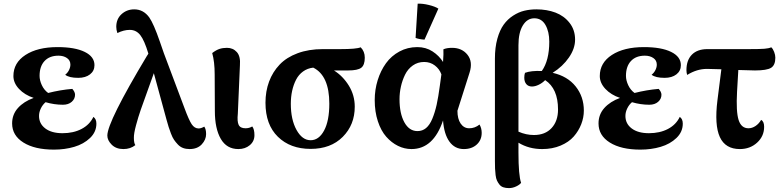

<svg xmlns="http://www.w3.org/2000/svg" viewBox="-20 -783 4171 1028"><path d="M269 18.1Q166 18.1 105.5 -19.8Q44.9 -57.6 44.9 -122.1Q44.9 -169.9 75.9 -204.6Q106.9 -239.3 160.2 -258.8Q111.8 -274.9 81.8 -306.9Q51.8 -338.9 51.8 -376Q51.8 -446.8 116.5 -488.8Q181.2 -530.8 288.1 -530.8Q381.3 -530.8 433.6 -505.1Q485.8 -479.5 485.8 -434.1Q485.8 -403.3 461.9 -384.8Q438 -366.2 398.9 -366.2Q349.6 -366.2 329.1 -382.8Q342.3 -393.1 349.6 -408Q356.9 -422.9 356.9 -437Q356.9 -459.5 338.6 -472.2Q320.3 -484.9 293 -484.9Q245.1 -484.9 218.5 -456.3Q191.9 -427.7 191.9 -377Q191.9 -353 203.9 -327.1Q215.8 -301.3 237.8 -285.2Q303.2 -301.8 367.2 -307.1Q381.8 -290.5 381.8 -275.9Q381.8 -253.4 364 -237.8Q346.2 -222.2 316.9 -222.2Q270.5 -222.2 224.1 -235.8Q208.5 -222.7 198.7 -202.6Q189 -182.6 189 -162.1Q189 -120.6 222.7 -95.2Q256.3 -69.8 314.9 -69.8Q373 -69.8 416.5 -92.5Q460 -115.2 480 -157.2Q496.1 -146 496.1 -121.1Q496.1 -76.7 462.2 -44.2Q428.2 -11.7 377.7 3.2Q327.1 18.1 269 18.1Z M994.6 15.1Q975.6 15.1 960 9.3Q944.3 3.4 932.4 -9.3Q920.4 -22 911.9 -34.4Q903.3 -46.9 895.3 -68.1Q887.2 -89.4 882.8 -103.5Q878.4 -117.7 871.6 -142.1L803.7 -391.1Q793.9 -362.8 770.5 -298.3Q747.1 -233.9 733.6 -195.3Q720.2 -156.7 708.3 -112.3Q696.3 -67.9 696.8 -44.9Q696.8 -17.1 704.6 -5.9Q678.2 15.1 640.6 15.1Q601.6 15.1 578.1 -8.3Q554.7 -31.7 554.7 -57.1Q554.7 -130.4 767.1 -484.4Q769 -486.8 770 -488.5Q771 -490.2 772.2 -492.2Q773.4 -494.1 774.4 -496.1Q752.9 -567.4 731 -595.2Q709 -623 674.8 -623Q642.6 -623 608.4 -606Q602.5 -623.5 602.5 -639.2Q602.5 -681.6 630.9 -707.3Q659.2 -732.9 698.7 -732.9Q748 -732.9 779.3 -689.5Q802.7 -656.2 835.9 -560.1Q840.3 -548.3 848.6 -523.4Q854.5 -506.8 857.4 -498L967.8 -204.1Q991.2 -140.6 1006.3 -117.9Q1021.5 -95.2 1043.5 -95.2Q1056.6 -95.2 1073.7 -105Q1083.5 -91.8 1083.5 -64.9Q1083.5 -35.2 1060.1 -10Q1036.6 15.1 994.6 15.1Z M1256.3 15.1Q1193.8 15.1 1162.1 -39.6Q1130.4 -94.2 1130.4 -189L1129.4 -384.8Q1129.4 -452.1 1116.2 -499Q1137.2 -515.1 1155 -521Q1172.9 -526.9 1195.3 -526.9Q1227.5 -526.9 1248 -504.2Q1268.6 -481.4 1264.6 -433.1L1253.4 -174.8Q1249 -132.8 1257.8 -114.5Q1266.6 -96.2 1294.4 -96.2Q1314.5 -96.2 1330.6 -106Q1342.3 -91.3 1342.3 -59.1Q1342.3 -26.4 1317.4 -5.6Q1292.5 15.1 1256.3 15.1Z M1643.1 14.2Q1534.2 14.2 1467.8 -50.8Q1401.4 -115.7 1401.4 -232.9Q1401.4 -294.4 1420.7 -346.2Q1439.9 -397.9 1477.1 -437Q1514.2 -476.1 1573.5 -498Q1632.8 -520 1708 -520H1801.3Q1889.6 -520 1911.1 -529.8Q1933.1 -507.8 1933.1 -474.1Q1933.1 -434.6 1914.1 -420.2Q1895 -405.8 1844.2 -405.8H1768.1Q1815.9 -376 1847.7 -324.5Q1879.4 -272.9 1879.4 -211.9Q1879.4 -114.7 1815.2 -50.3Q1751 14.2 1643.1 14.2ZM1537.1 -227.1Q1537.1 -142.6 1567.6 -87.4Q1598.1 -32.2 1643.1 -32.2Q1687.5 -32.2 1715.3 -84.2Q1743.2 -136.2 1743.2 -228Q1743.2 -377.9 1657.2 -420.9Q1626.5 -417.5 1602.8 -400.4Q1579.1 -383.3 1565.2 -356.2Q1551.3 -329.1 1544.2 -296.6Q1537.1 -264.2 1537.1 -227.1Z M2183.1 15.1Q2145.5 15.1 2110.8 -2Q2076.2 -19 2048.1 -50.8Q2020 -82.5 2003.2 -133.5Q1986.3 -184.6 1986.3 -247.1Q1986.3 -302.7 2002.2 -353.8Q2018.1 -404.8 2046.6 -444.3Q2075.2 -483.9 2118.7 -507.3Q2162.1 -530.8 2214.4 -530.8Q2260.3 -530.8 2295.7 -507.8Q2331.1 -484.9 2352.1 -451.2Q2355.5 -496.6 2354 -519Q2372.1 -526.9 2400.4 -526.9Q2453.6 -526.9 2483.2 -489.5Q2512.7 -452.1 2494.1 -394L2429.2 -189.9Q2429.2 -146.5 2446.5 -121.3Q2463.9 -96.2 2492.2 -96.2Q2522.9 -96.2 2547.4 -116.2Q2559.1 -96.2 2559.1 -71.8Q2559.1 -33.2 2532.5 -9Q2505.9 15.1 2463.4 15.1Q2415 15.1 2386.2 -24.9Q2357.4 -64.9 2352.1 -138.2Q2300.8 15.1 2183.1 15.1ZM2119.1 -252Q2119.1 -175.3 2145 -128.2Q2170.9 -81.1 2215.3 -81.1Q2241.7 -81.1 2261.2 -97.4Q2280.8 -113.8 2294.7 -147.2Q2308.6 -180.7 2317.9 -222.4Q2327.1 -264.2 2335 -324.2L2343.3 -384.8Q2333 -413.6 2308.3 -432.4Q2283.7 -451.2 2251 -451.2Q2216.8 -451.2 2190.2 -432.4Q2163.6 -413.6 2148.7 -383.1Q2133.8 -352.5 2126.5 -319.1Q2119.1 -285.6 2119.1 -252ZM2205.1 -580.1 2216.3 -763.2Q2242.7 -764.6 2276.4 -756.3Q2310.1 -748 2327.1 -736.8L2252.9 -570.8Q2222.2 -572.8 2205.1 -580.1Z M2705.1 224.1Q2687.5 224.1 2674.8 219.7Q2662.1 215.3 2654.1 205.1Q2646 194.8 2640.9 183.8Q2635.7 172.9 2633.5 154.3Q2631.3 135.7 2630.6 119.9Q2629.9 104 2629.9 79.1V-469.2Q2629.9 -528.8 2642.8 -575.4Q2655.8 -622.1 2676.8 -651.1Q2697.8 -680.2 2727.3 -699.2Q2756.8 -718.3 2787.4 -725.6Q2817.9 -732.9 2852.1 -732.9Q2908.2 -732.9 2954.1 -715.6Q3000 -698.2 3029.5 -660.6Q3059.1 -623 3059.1 -570.8Q3059.1 -522.9 3026.1 -475.1Q2993.2 -427.2 2939 -393.1Q3018.6 -375 3062.3 -320.1Q3106 -265.1 3106 -190.9Q3106 -153.8 3092 -117.9Q3078.1 -82 3051.8 -52Q3025.4 -22 2981.4 -3.4Q2937.5 15.1 2882.8 15.1Q2811.5 15.1 2755.9 -19V33.2Q2755.9 155.8 2770 195.8Q2762.7 206.1 2743.7 215.1Q2724.6 224.1 2705.1 224.1ZM2755.9 -78.1Q2796.4 -60.1 2838.9 -60.1Q2898.9 -60.1 2933.3 -97.4Q2967.8 -134.8 2967.8 -196.8Q2967.8 -308.6 2898.9 -354Q2884.3 -338.9 2864.7 -329.3Q2845.2 -319.8 2828.1 -319.8Q2809.1 -319.8 2798.1 -332.5Q2787.1 -345.2 2787.1 -367.2Q2787.1 -382.8 2791 -393.1Q2823.7 -405.3 2880.9 -402.8Q2920.9 -459 2920.9 -560.1Q2920.9 -613.8 2900.4 -649.4Q2879.9 -685.1 2840.8 -685.1Q2802.7 -685.1 2779.3 -646.7Q2755.9 -608.4 2755.9 -541Z M3408.7 18.1Q3305.7 18.1 3245.1 -19.8Q3184.6 -57.6 3184.6 -122.1Q3184.6 -169.9 3215.6 -204.6Q3246.6 -239.3 3299.8 -258.8Q3251.5 -274.9 3221.4 -306.9Q3191.4 -338.9 3191.4 -376Q3191.4 -446.8 3256.1 -488.8Q3320.8 -530.8 3427.7 -530.8Q3521 -530.8 3573.2 -505.1Q3625.5 -479.5 3625.5 -434.1Q3625.5 -403.3 3601.6 -384.8Q3577.6 -366.2 3538.6 -366.2Q3489.3 -366.2 3468.8 -382.8Q3481.9 -393.1 3489.3 -408Q3496.6 -422.9 3496.6 -437Q3496.6 -459.5 3478.3 -472.2Q3460 -484.9 3432.6 -484.9Q3384.8 -484.9 3358.2 -456.3Q3331.5 -427.7 3331.5 -377Q3331.5 -353 3343.5 -327.1Q3355.5 -301.3 3377.4 -285.2Q3442.9 -301.8 3506.8 -307.1Q3521.5 -290.5 3521.5 -275.9Q3521.5 -253.4 3503.7 -237.8Q3485.8 -222.2 3456.5 -222.2Q3410.2 -222.2 3363.8 -235.8Q3348.1 -222.7 3338.4 -202.6Q3328.6 -182.6 3328.6 -162.1Q3328.6 -120.6 3362.3 -95.2Q3396 -69.8 3454.6 -69.8Q3512.7 -69.8 3556.2 -92.5Q3599.6 -115.2 3619.6 -157.2Q3635.7 -146 3635.7 -121.1Q3635.7 -76.7 3601.8 -44.2Q3567.9 -11.7 3517.3 3.2Q3466.8 18.1 3408.7 18.1Z M3941.4 15.1Q3863.8 15.1 3834.2 -49.1Q3804.7 -113.3 3821.3 -246.1L3842.3 -412.1Q3788.6 -414.1 3765.1 -414.1Q3711.4 -414.1 3659.2 -381.8Q3655.3 -393.6 3655.3 -407.2Q3655.3 -460.9 3684.6 -490.5Q3713.9 -520 3767.1 -520H3989.3Q4049.3 -520 4073.2 -522Q4097.2 -523.9 4109.4 -529.8Q4118.7 -521.5 4125 -504.9Q4131.3 -488.3 4131.3 -474.1Q4131.3 -434.1 4108.4 -419.9Q4085.4 -405.8 4022.5 -405.8Q4000 -405.8 3933.1 -408.2L3926.3 -292Q3920.4 -185.1 3934.6 -140.6Q3948.7 -96.2 3987.3 -96.2Q4006.8 -96.2 4024.9 -108.2Q4043 -120.1 4055.2 -141.1Q4071.3 -132.8 4071.3 -104Q4071.3 -53.7 4033.7 -19.3Q3996.1 15.1 3941.4 15.1Z"/></svg>

Font: Arima
Style: Bold
Weight: 700
Designer: Joana Correia and Natanael Gama
Foundry: NDISCOVER
Version: Version 1.100;Glyphs 3.1.2 (3151)